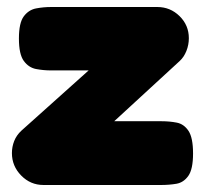

<svg xmlns="http://www.w3.org/2000/svg" viewBox="-20 -519 585 548"><path d="M104 9Q67 9 40.5 -18Q14 -45 14 -82Q14 -100 20.5 -116.5Q27 -133 41 -146L233 -318H126Q104 -318 83 -322Q62 -326 48 -345Q34 -364 34 -409Q34 -454 48 -472.5Q62 -491 83 -495Q104 -499 126 -499H429Q466 -499 492.5 -473Q519 -447 519 -410Q519 -391 512 -373.5Q505 -356 493 -345L306 -173H441Q464 -173 484.5 -169Q505 -165 518 -145.5Q531 -126 531 -81Q531 -36 517.5 -17Q504 2 483.5 5.5Q463 9 440 9Z"/></svg>

Font: Fredoka Light
Style: Regular
Weight: 300
Designer: Ben Nathan
Foundry: Milena B. Brandão, Ben Nathan
Version: Version 2.001